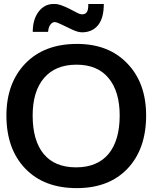

<svg xmlns="http://www.w3.org/2000/svg" viewBox="-20 -948 856 979"><path d="M398.9 -783.2Q377.9 -783.2 349.6 -796.4Q335.4 -803.2 321.8 -809.6Q308.1 -815.9 295.4 -822.3Q269.5 -835.4 258.3 -835.4Q247.6 -835.4 237.5 -823.2Q227.5 -811 225.1 -785.6H147Q147 -848.1 176.3 -887.7Q206.1 -927.7 253.4 -927.7Q271.5 -928.7 293 -920.9Q314.5 -913.1 334.2 -903.1Q354 -893.1 369.9 -884.5Q385.7 -876 392.6 -875.5Q394 -875.5 396.5 -875.2Q398.9 -875 399.9 -875Q414.6 -875 422.6 -886Q430.7 -897 430.2 -927.7H509.3Q509.3 -855.5 480 -819.6Q450.7 -783.7 399.4 -783.2ZM371.1 11.2Q204.1 11.2 108.4 -88.9Q12.7 -189 12.7 -358.9Q12.7 -523.4 108.9 -624Q205.6 -724.1 372.6 -724.1Q534.2 -724.1 629.4 -624Q725.1 -524.9 725.1 -358.9Q725.1 -189 630.9 -88.9Q536.6 11.2 371.1 11.2ZM368.2 -94.7Q422.4 -94.7 463.9 -112.1Q505.4 -129.4 533.4 -163.1Q561.5 -196.8 575.9 -246.1Q590.3 -295.4 590.3 -358.9Q590.3 -481.4 533.7 -549.8Q477.1 -618.2 370.1 -618.2Q262.2 -618.2 204.1 -549.8Q146.5 -481.9 146.5 -358.9Q146.5 -231.4 202.6 -163.1Q258.8 -94.7 368.2 -94.7Z"/></svg>

Font: Ride
Style: Bold
Weight: 700
Version: Version 3.000